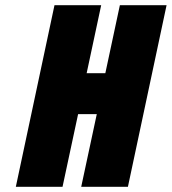

<svg xmlns="http://www.w3.org/2000/svg" viewBox="-20 -720 662 740"><path d="M386 -438H314L370 -700H190L41 0H221L281 -280H353L293 0H473L622 -700H442Z"/></svg>

Font: Advent Pro Black
Style: Italic
Weight: 900
Italic angle: -12°
Version: Version 3.000